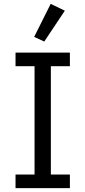

<svg xmlns="http://www.w3.org/2000/svg" viewBox="-20 -969 440 989"><path d="M60 0V-70H158V-628H60V-698H340V-628H242V-70H340V0ZM208 -755 156 -779 241 -949 314 -914Z"/></svg>

Font: IBM Plex Sans Thai Looped
Style: Regular
Weight: 400
Designer: Mike Abbink, Paul van der Laan, Pieter van Rosmalen, Ben Mitchell, Mark Frömberg
Foundry: Bold Monday
Version: Version 1.1